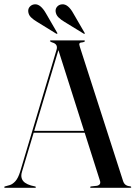

<svg xmlns="http://www.w3.org/2000/svg" viewBox="-22 -892 644 912"><path d="M135.5 -270.5H397.5L399 -261.5H133ZM148.5 -3Q148.5 -2 147.5 -1Q146.5 0 145 0H1.5Q0 0 -1 -1Q-2 -2 -2 -3Q-2 -4.5 -0.8 -5.2Q0.5 -6 1.5 -6.5L25 -13Q38.5 -17.5 51.2 -31.5Q64 -45.5 74 -77.5L246 -653.5Q251 -668.5 245.5 -677.8Q240 -687 224 -691Q219.5 -694 217.2 -695Q215 -696 215 -697Q215 -698.5 216 -699.2Q217 -700 219.5 -700H377.5Q379.5 -700 380.5 -699.2Q381.5 -698.5 381.5 -697Q381.5 -696 379.8 -694.5Q378 -693 373 -691.5Q358.5 -690.5 355.8 -686.2Q353 -682 357 -670.5L562.5 -32.5Q566.5 -20 574.8 -14Q583 -8 596.5 -7Q599 -6.5 600.2 -5.5Q601.5 -4.5 601.5 -3Q601.5 -2 600.5 -1Q599.5 0 597.5 0H410Q408 0 407 -1Q406 -2 406 -3Q406 -4.5 407.5 -5.2Q409 -6 411 -6.5L438.5 -9.5Q449.5 -12 452.8 -18.8Q456 -25.5 452 -36L253 -661.5L263 -679L82.5 -76.5Q77 -58.5 81 -45.5Q85 -32.5 96.5 -24.2Q108 -16 125 -11L144 -6.5Q146.5 -6 147.5 -5.2Q148.5 -4.5 148.5 -3ZM196 -829 249 -737.5Q250.5 -736 250.8 -734.5Q251 -733 250 -732Q249 -731 247.8 -731.2Q246.5 -731.5 244.5 -732.5L154.5 -788Q138 -797.5 125.5 -809.5Q113 -821.5 112 -839Q111.5 -852 120.5 -861.2Q129.5 -870.5 143 -871.5Q157.5 -872.5 170.8 -861.2Q184 -850 196 -829ZM326 -829 379 -737.5Q380.5 -735.5 380.8 -734.2Q381 -733 380.5 -732Q379.5 -731 378 -731.2Q376.5 -731.5 375 -732.5L284.5 -788Q268 -797.5 255.8 -809.5Q243.5 -821.5 242 -839Q241.5 -852 250.2 -861.2Q259 -870.5 273 -871.5Q288 -872.5 301.2 -861.2Q314.5 -850 326 -829Z"/></svg>

Font: Fraunces 120pt
Style: Regular
Weight: 400
Version: Version 1.000;[b76b70a41]